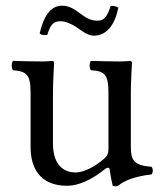

<svg xmlns="http://www.w3.org/2000/svg" viewBox="-20 -646 571 678"><path d="M217 10C256 10 303 -10 352 -50C357 -54 366 -56 367 -49C370 -24 378 10 378 10C386 13 391 12 397 10C419 -8 454 -23 515 -30C521 -36 521 -51 515 -57C451 -62 442 -81 442 -130V-322C442 -352 446 -425 446 -425C446 -428 443 -431 438 -431C433 -430 418 -429 403 -429C371 -429 335 -430 301 -431C295 -425 295 -404 301 -398C350 -395 363 -383 363 -317V-124C363 -105 361 -97 347 -85C310 -53 272 -37 247 -37C217 -37 167 -51 167 -140V-322C167 -352 171 -425 171 -425C171 -428 168 -431 163 -431C158 -430 143 -429 128 -429C96 -429 60 -430 26 -431C20 -425 20 -404 26 -398C74 -394 88 -383 88 -318V-126C88 -57 118 10 217 10ZM324 -573C305 -573 288 -580 272 -592C252 -606 230 -626 200 -626C157 -626 134 -587 120 -528C126 -522 136 -521 147 -523C157 -556 167 -571 193 -571C210 -571 229 -563 247 -552C268 -538 289 -520 311 -520C357 -520 386 -559 398 -619C392 -623 382 -626 371 -625C357 -583 346 -573 324 -573Z"/></svg>

Font: Libertinus Serif
Style: Regular
Weight: 400
Designer: Philipp H. Poll, Khaled Hosny
Foundry: Caleb Maclennan
Version: Version 7.050;RELEASE